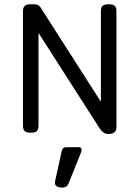

<svg xmlns="http://www.w3.org/2000/svg" viewBox="-20 -604 640 881"><path d="M514.2 -552.7V-18.1Q514.2 -4.9 505.1 2.9Q496.1 10.7 477.5 10.7Q464.4 10.7 454.8 3.9Q445.3 -2.9 436.5 -16.1L158.7 -449.7H156.7V-26.9Q156.7 -9.8 148.9 -2.4Q141.1 4.9 121.6 4.9H120.6Q101.1 4.9 93.3 -2.4Q85.4 -9.8 85.4 -26.9V-552.7Q85.4 -569.8 93.8 -577.1Q102.1 -584.5 122.1 -584.5H135.3Q156.2 -584.5 165.5 -570.8L440.9 -140.1H442.9V-552.7Q442.9 -569.8 450.7 -577.1Q458.5 -584.5 478 -584.5H479Q498.5 -584.5 506.3 -577.1Q514.2 -569.8 514.2 -552.7ZM354.5 84Q354.5 89.8 351.6 96.2L294.4 238.3Q287.1 256.8 265.6 256.8Q260.3 256.8 257.3 256.3Q231.9 252.9 231.9 234.9Q231.9 232.9 232.9 227.1L263.7 86.9Q267.6 71.3 284.2 71.3H340.8Q354.5 71.3 354.5 84Z"/></svg>

Font: Courier Prime Sans
Style: Regular
Weight: 400
Designer: Alan Dague-Greene
Foundry: Quote-Unquote Apps
Version: Version 3.020